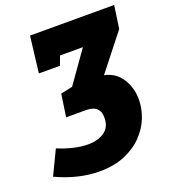

<svg xmlns="http://www.w3.org/2000/svg" viewBox="-228 -645 885 995"><g transform="rotate(-20 215.0 -147.5)"><path d="M150 245Q94 245 33.5 230.5Q-27 216 -86 188L-22 55Q21 73 63.5 83Q106 93 142 93Q198 93 233.5 68Q269 43 269 -8Q269 -38 257 -53Q245 -68 228 -73Q211 -78 194 -78H83L101 -202L166 -216L289 -390H163L144 -340H28L52 -540H516L498 -414L342 -216Q404 -203 436.5 -152Q469 -101 469 -37Q469 12 450 61.5Q431 111 391.5 152.5Q352 194 292 219.5Q232 245 150 245Z"/></g></svg>

Font: Bitter Black
Style: Italic
Weight: 900
Italic angle: -9°
Designer: Sol Matas, and Bitter project Authors
Foundry: Sol Matas
Version: Version 2.001